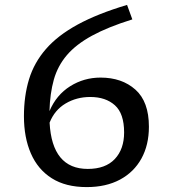

<svg xmlns="http://www.w3.org/2000/svg" viewBox="-20 -752 690 782"><path d="M497.5 -732 519 -673Q419.5 -642 354.5 -606.5Q289.5 -571 252.2 -527.2Q215 -483.5 199.2 -427.5Q183.5 -371.5 181.5 -299.5Q209.5 -365.5 265.8 -400.8Q322 -436 389.5 -436Q476.5 -436 531.5 -387Q586.5 -338 586.5 -236Q586.5 -161.5 556 -106.2Q525.5 -51 468.8 -20.5Q412 10 333 10Q247.5 10 190.8 -26Q134 -62 105.8 -127Q77.5 -192 77.5 -278.5Q77.5 -361 98.2 -429Q119 -497 167 -552.2Q215 -607.5 296 -651.8Q377 -696 497.5 -732ZM347.5 -357Q292 -357 247.2 -330.5Q202.5 -304 182 -252.5Q192 -64 337.5 -64Q409.5 -64 447.5 -104.2Q485.5 -144.5 485.5 -212.5Q485.5 -289.5 448 -323.2Q410.5 -357 347.5 -357Z"/></svg>

Font: Newsreader Caption
Style: Regular
Weight: 400
Designer: Hugues Gentile
Foundry: Production Type
Version: Version 1.001